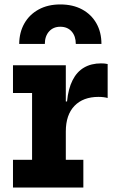

<svg xmlns="http://www.w3.org/2000/svg" viewBox="-20 -845 518 865"><path d="M276.5 -125H355.5V0H38.5V-125H124.5V-426H38.5V-551H276.5ZM465 -403.5Q456.5 -406 446.2 -407.2Q436 -408.5 424 -408.5Q354.5 -408.5 315.5 -368Q276.5 -327.5 276.5 -252.5L250 -388H282Q287.5 -445 306.8 -483.2Q326 -521.5 358.5 -540.5Q391 -559.5 435.5 -559.5Q444 -559.5 451.2 -558.8Q458.5 -558 465 -556.5ZM437 -647Q437 -700 414.2 -740Q391.5 -780 350 -802.5Q308.5 -825 251.5 -825Q195.5 -825 154 -802.2Q112.5 -779.5 89.8 -739.5Q67 -699.5 66.5 -647H182Q182 -682 201 -703.2Q220 -724.5 251.5 -724.5Q284 -724.5 302.8 -703.2Q321.5 -682 321.5 -647Z"/></svg>

Font: Hepta Slab
Style: Bold
Weight: 700
Designer: Michael LaGattuta
Foundry: Michael LaGattuta
Version: Version 1.100